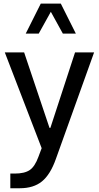

<svg xmlns="http://www.w3.org/2000/svg" viewBox="-20 -801 542 1053"><path d="M396 -616.7H324.7L258.8 -736.3L192.4 -616.7H121.1L203.6 -781.2H313.5ZM6.3 -513.7H112.3L251.5 -99.6H256.3L391.6 -513.7H496.1L286.6 70.3Q256.3 156.2 210.2 193.8Q164.1 231.4 88.9 231.4H36.6V150.9H60.5Q114.7 150.9 143.1 131.6Q171.4 112.3 190.9 58.6L208.5 11.7Z"/></svg>

Font: Estedad-FD Medium
Style: Regular
Weight: 500
Designer: Amin Abedi
Version: Version 7.3